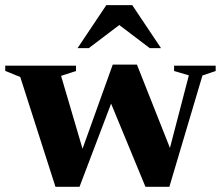

<svg xmlns="http://www.w3.org/2000/svg" viewBox="-27 -710 846 734"><path d="M695 -422 638.5 -438.5V-459H797.5V-438.5L747 -421.5L620.5 4H529L383 -349.5L417 -364.5L277 4H185L50.5 -415.5L-7 -439V-459H263.5V-438.5L206.5 -420L299.5 -104L271 -92.5L404 -463H496.5L638.5 -104.5L609 -92ZM269.5 -526 379.5 -690.5H478.5L588.5 -526H545.5L405 -632.5H453L312.5 -526Z"/></svg>

Font: Newsreader 36pt
Style: Bold
Weight: 700
Designer: Hugues Gentile
Foundry: Production Type
Version: Version 1.003